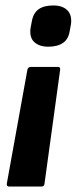

<svg xmlns="http://www.w3.org/2000/svg" viewBox="-20 -526 281 703"><path d="M193 -281Q202 -281 200 -269L143 146Q142 157 132 157H14Q3 157 5 146L80 -269Q82 -281 93 -281ZM175 -506Q209 -506 226.5 -488.5Q244 -471 240 -438L236 -417Q232 -384 211.5 -369.5Q191 -355 157 -355Q123 -355 105 -372.5Q87 -390 92 -424L96 -445Q101 -477 120.5 -491.5Q140 -506 175 -506Z"/></svg>

Font: Sofia Sans Condensed ExtraBold
Style: Italic
Weight: 800
Italic angle: -9°
Version: Version 4.100